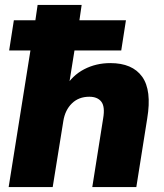

<svg xmlns="http://www.w3.org/2000/svg" viewBox="-20 -756 663 776"><path d="M15 0 103 -552H17L36 -674H123L132 -736H310L301 -674H489L470 -552H281L257 -402L242 -401Q272 -451 320 -476Q368 -501 426 -501Q515 -501 554.5 -446Q594 -391 575 -277L531 0H353L397 -278Q405 -325 389.5 -345Q374 -365 341 -365Q298 -365 270.5 -338Q243 -311 236 -267L193 0Z"/></svg>

Font: Mulish ExtraLight Black
Style: Italic
Weight: 900
Italic angle: -9°
Version: Version 3.603